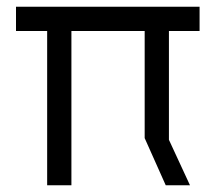

<svg xmlns="http://www.w3.org/2000/svg" viewBox="-20 -550 640 570"><path d="M572.5 -530H27.5V-458H120V0H192V-458H409.5V-140L472 0H544L481.5 -135V-458H572.5Z"/></svg>

Font: Kode Mono
Style: Regular
Weight: 400
Monospace: yes
Designer: Isa Ozler
Foundry: Kadena LLC
Version: Version 1.000;gftools[0.9.28]